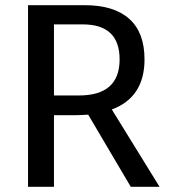

<svg xmlns="http://www.w3.org/2000/svg" viewBox="-20 -720 650 740"><path d="M188 0H88V-700H307Q419 -700 478 -647.5Q537 -595 537 -491Q537 -345 411 -298L595 0H484L320 -278Q286 -276 267 -276H188ZM188 -352H284Q441 -352 441 -491Q441 -626 299 -626H188Z"/></svg>

Font: Voces
Style: Regular
Weight: 400
Designer: Ana Paula Megda, Pablo Ugerman
Foundry: Ana Paula Megda, Pablo Ugerman
Version: Version 1.003